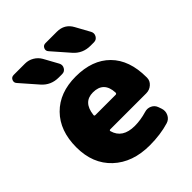

<svg xmlns="http://www.w3.org/2000/svg" viewBox="-218 -892 1025 1025"><g transform="rotate(-45 294.5 -380.0)"><path d="M149 -770Q175 -770 198 -756.5Q221 -743 234 -720L278 -640Q287 -623 277.5 -606.5Q268 -590 249 -590H223Q165 -590 128 -632L44 -728Q33 -740 39.5 -755Q46 -770 63 -770ZM368 -632 284 -728Q273 -740 279.5 -755Q286 -770 303 -770H389Q447 -770 474 -720L518 -640Q527 -623 517.5 -606.5Q508 -590 489 -590H463Q405 -590 368 -632ZM372 -310Q381 -310 381 -319Q377 -405 296 -405Q223 -405 213 -319Q211 -310 220 -310ZM291 -530Q416 -530 486 -459.5Q556 -389 556 -260V-256Q556 -233 537.5 -216.5Q519 -200 494 -200H223Q214 -200 216 -192Q236 -120 328 -120Q372 -120 419 -134Q441 -141 461 -131.5Q481 -122 488 -101L494 -84Q502 -61 491.5 -39Q481 -17 458 -10Q392 10 311 10Q182 10 104 -63Q26 -136 26 -260Q26 -385 97.5 -457.5Q169 -530 291 -530Z"/></g></svg>

Font: Rounded Mplus 1c Black
Style: Regular
Weight: 900
Version: Version 1.059.20150529